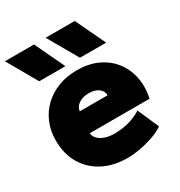

<svg xmlns="http://www.w3.org/2000/svg" viewBox="-183 -899 976 1041"><g transform="rotate(-30 304.5 -378.5)"><path d="M314.5 15Q227 15 161.5 -19.5Q96 -54 59.8 -116Q23.5 -178 23.5 -261Q23.5 -321.5 44.8 -371.8Q66 -422 104.8 -458.5Q143.5 -495 196.2 -515Q249 -535 312.5 -535Q383.5 -535 438.8 -510Q494 -485 530 -440.2Q566 -395.5 579 -335.2Q592 -275 577.5 -204H202.5Q204.5 -183.5 219.8 -168Q235 -152.5 260.5 -143.8Q286 -135 318.5 -135Q366 -135 407 -146Q448 -157 488.5 -181L546.5 -49Q523.5 -31.5 484 -17Q444.5 -2.5 399.5 6.2Q354.5 15 314.5 15ZM215.5 -334H389.5Q389.5 -361 366.5 -378Q343.5 -395 306.5 -395Q268.5 -395 243.2 -378Q218 -361 215.5 -334ZM361.5 -585 254.5 -772H436.5L525.5 -585ZM106.5 -585 -0.5 -772H181.5L270.5 -585Z"/></g></svg>

Font: Geologica Roman Black
Style: Regular
Weight: 900
Designer: Sindre Bremnes, Frode Helland
Foundry: Monokrom Skriftforlag AS
Version: Version 1.010;gftools[0.9.28]